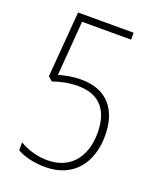

<svg xmlns="http://www.w3.org/2000/svg" viewBox="-135 -796 728 887"><g transform="rotate(20 228.5 -352.5)"><path d="M216 -428C169 -428 130 -419 105 -411L126 -680H367V-714H94L68 -391L89 -373C121 -385 164 -395 210 -395C321 -395 369 -328 369 -221C369 -107 309 -24 193 -24C139 -24 90 -41 56 -62V-23C89 -4 138 9 194 9C332 9 406 -86 406 -222C406 -346 343 -428 216 -428Z"/></g></svg>

Font: Noto Sans Bengali Condensed ExtraLight
Style: Regular
Weight: 200
Width: 3
Designer: Joana Ranito - Universal Thirst; Jelle Bosma - Monotype Design Team
Foundry: Universal Thirst ehf.
Version: Version 3.000